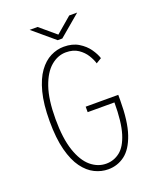

<svg xmlns="http://www.w3.org/2000/svg" viewBox="-157 -951 865 1055"><g transform="rotate(-20 275.0 -423.0)"><path d="M291.5 11Q251 11 213 -7.8Q175 -26.5 144.5 -68Q114 -109.5 96 -178.5Q78 -247.5 78 -348Q78 -447 96 -515.8Q114 -584.5 144.2 -626.2Q174.5 -668 212.5 -687Q250.5 -706 290.5 -706Q341 -706 376.2 -684.5Q411.5 -663 432.5 -633Q453.5 -603 461.5 -577L430 -558Q423.5 -581 407 -607.8Q390.5 -634.5 362 -653.8Q333.5 -673 290.5 -673Q243.5 -673 202.8 -638.8Q162 -604.5 137.2 -532.8Q112.5 -461 112.5 -348Q112.5 -234 137 -162Q161.5 -90 202.2 -56Q243 -22 291.5 -22Q336.5 -22 372 -49.8Q407.5 -77.5 427.8 -143.2Q448 -209 448 -323H291.5V-355H482V-323Q482 -200.5 457 -127Q432 -53.5 389 -21.2Q346 11 291.5 11ZM146.5 -857H193L286 -778.5L378 -857H424.5L299 -751H272Z"/></g></svg>

Font: Trispace SemiCondensed Thin
Style: Regular
Weight: 100
Width: 4
Designer: Tyler Finck
Foundry: Etcetera Type Company
Version: Version 1.210; ttfautohint (v1.8.3)